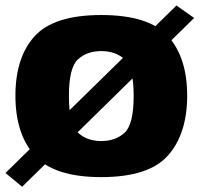

<svg xmlns="http://www.w3.org/2000/svg" viewBox="-32 -656 751 716"><path d="M-11.5 -11 50.5 40.5 692 -589 626 -635.5ZM345.5 4.5Q523 4.5 594.5 -76.2Q666 -157 666 -299Q666 -442 594.5 -521Q523 -600 345.5 -600Q169 -600 97.2 -521Q25.5 -442 25.5 -299Q25.5 -157 97.2 -76.2Q169 4.5 345.5 4.5ZM345.5 -130Q292.5 -130 258.8 -161.2Q225 -192.5 225 -298.5Q225 -404 258.8 -434.8Q292.5 -465.5 345.5 -465.5Q399 -465.5 432.8 -434.8Q466.5 -404 466.5 -298.5Q466.5 -192.5 432.8 -161.2Q399 -130 345.5 -130Z"/></svg>

Font: Anybody Thin ExtraBold
Style: Regular
Weight: 800
Version: Version 1.113;gftools[0.9.25]